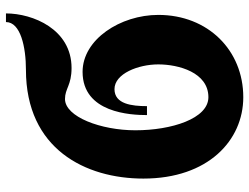

<svg xmlns="http://www.w3.org/2000/svg" viewBox="-116 -691 836 644"><g transform="rotate(-90 302.0 -369.0)"><path d="M550 -767C550 -718 466 -700 390 -700C124 -700 25 -500 25 -306C25 -89 153 29 298 29C455 29 574 -89 574 -256C574 -383 492 -510 383 -510C245 -510 238 -348 238 -294H268C268 -345 275 -403 325 -403C377 -403 408 -323 408 -256C408 -188 381 -88 298 -88C226 -88 187 -212 187 -333C187 -448 232 -569 292 -569C327 -569 338 -547 396 -547C526 -547 579 -677 579 -767Z"/></g></svg>

Font: Ouroboros
Style: Regular
Weight: 400
Designer: Ariel Martín Pérez
Foundry: Velvetyne Type Foundry
Version: Version 2.001;hotconv 1.0.109;makeotfexe 2.5.65596